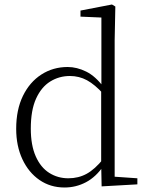

<svg xmlns="http://www.w3.org/2000/svg" viewBox="-20 -820 657 854"><path d="M267 14Q204 14 155.5 -19.5Q107 -53 79.5 -112Q52 -171 52 -247Q52 -332 82 -393.5Q112 -455 164 -488.5Q216 -522 281 -522Q322 -522 363.5 -501.5Q405 -481 442 -431H452L441 -401Q402 -444 367 -463Q332 -482 291 -482Q243 -482 203.5 -457.5Q164 -433 140.5 -381.5Q117 -330 117 -248Q117 -174 139 -124.5Q161 -75 199 -51Q237 -27 284 -27Q329 -27 365.5 -47Q402 -67 440 -114L450 -83H441Q407 -33 362.5 -9.5Q318 14 267 14ZM432 9 430 -92V-95V-420L431 -429V-742L338 -746V-773L478 -800L493 -791L490 -641V-34L591 -27V0Z"/></svg>

Font: Noto Serif SC
Style: Regular
Weight: 200
Designer: Ryoko NISHIZUKA 西塚涼子 (kana & ideographs); Frank Grießhammer (Latin, Greek & Cyrillic); Wenlong ZHANG 张文龙 (bopomofo); San
Foundry: Adobe
Version: Version 2.001;hotconv 1.1.0;makeotfexe 2.6.0